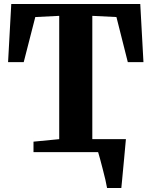

<svg xmlns="http://www.w3.org/2000/svg" viewBox="-20 -763 760 963"><path d="M386.5 -65H548V-37H386.5ZM517 180Q514.5 164 508.5 138.2Q502.5 112.5 495.2 84.8Q488 57 481.8 33.8Q475.5 10.5 472 -0.5L440 -65H611.5Q610 -50 607.8 -24.8Q605.5 0.5 602.8 30.2Q600 60 597.2 89.2Q594.5 118.5 592.2 142.5Q590 166.5 588.5 180ZM277 -65V-683.5L157 -677.5L99 -451.5H20.5L36.5 -743H683.5L699.5 -451.5H621L564 -677.5L443 -683.5V-65L572 -52.5V0H148V-52.5Z"/></svg>

Font: Merriweather 48pt ExtraBold
Style: Regular
Weight: 800
Version: Version 2.100